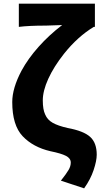

<svg xmlns="http://www.w3.org/2000/svg" viewBox="-20 -818 567 1050"><path d="M367 71Q367 48 341 34.5Q315 21 256 9Q161 -13 104 -73Q47 -133 47 -260Q47 -336 98 -432Q134 -498 191 -562Q248 -626 320 -681L232 -678Q138 -678 83 -671V-798H499V-671H493Q405 -618 330 -524Q274 -453 244 -387Q214 -321 214 -269Q214 -219 227 -192Q239 -163 268 -146.5Q297 -130 350 -118Q437 -102 473 -69.5Q509 -37 509 28Q509 61 492 112Q475 163 440 212L313 170Q343 132 355 111.5Q367 91 367 71Z"/></svg>

Font: Merged Yaku Han JP ExtraBold
Style: Regular
Weight: 800
Designer: Ryoko NISHIZUKA 西塚涼子 (kana, bopomofo & ideographs); Paul D. Hunt (Latin, Greek & Cyrillic); Sandoll Communications 산돌커뮤니
Foundry: Adobe
Version: Version 2.004